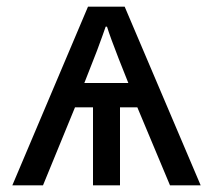

<svg xmlns="http://www.w3.org/2000/svg" viewBox="-20 -556 640 576"><path d="M244 -536H354L582 0H490L392 -234H340V0H259V-234H205L109 0H17ZM365 -307 336 -380Q311 -444 301 -476H297Q291 -458 271 -404L262 -381L233 -307Z"/></svg>

Font: Noto Sans Mono UI
Style: Regular
Weight: 400
Monospace: yes
Designer: Monotype Design team
Foundry: Monotype Imaging Inc.
Version: Version 1.000